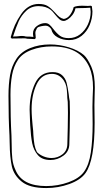

<svg xmlns="http://www.w3.org/2000/svg" viewBox="-20 -936 524 972"><path d="M137 -739Q116 -739 107 -742L39 -741L34 -747Q51 -813 87 -864.5Q123 -916 176 -916Q205 -916 222 -905Q239 -894 258 -873Q271 -858 280.5 -850.5Q290 -843 303 -840Q322 -843 335 -861Q348 -879 353 -900Q367 -907 397 -907L425 -906L440 -907L444 -905L445 -904Q445 -898 446.5 -891.5Q448 -885 448 -879Q448 -843 434 -809.5Q420 -776 393 -754.5Q366 -733 330 -733Q298 -733 272 -747Q246 -761 240 -787Q236 -795 228 -800.5Q220 -806 212 -806Q202 -806 190 -803.5Q178 -801 172 -798L167 -793Q163 -785 161 -780Q159 -775 159 -769Q159 -764 160 -757.5Q161 -751 161 -743L156 -738Q150 -739 137 -739ZM147 -766Q147 -790 167 -804.5Q187 -819 209 -819Q221 -819 230 -811.5Q239 -804 250 -789Q268 -766 284 -754.5Q300 -743 328 -743Q361 -743 386 -762.5Q411 -782 425 -812.5Q439 -843 439 -876Q439 -883 437 -897Q413 -895 387 -895Q373 -895 368 -894.5Q363 -894 362 -894Q358 -875 347 -860.5Q336 -846 323.5 -838Q311 -830 303 -830Q291 -830 281.5 -838Q272 -846 259 -862Q245 -880 237 -886Q213 -905 175 -905Q138 -905 113 -881.5Q88 -858 74.5 -828Q61 -798 46 -751L68 -752Q82 -754 91 -754Q102 -754 112 -751Q136 -751 149 -749Q147 -759 147 -766ZM459 -451 458 -404 459 -315Q459 -124 413 -60Q388 -25 331.5 -4.5Q275 16 214 16Q130 16 90 -16.5Q50 -49 40 -94Q30 -139 29 -211Q29 -238 28 -250Q23 -334 23 -451Q23 -510 31 -556Q39 -602 63 -638Q87 -674 132.5 -692.5Q178 -711 233 -711Q281 -711 328.5 -696.5Q376 -682 405 -657Q423 -641 442 -599Q452 -575 456 -549.5Q460 -524 460 -492Q460 -465 459 -451ZM71 -633Q49 -600 41 -556Q33 -512 33 -457Q33 -337 38 -251Q39 -237 39 -208Q39 -162 42.5 -131.5Q46 -101 59 -74Q93 6 214 6Q273 6 327 -13.5Q381 -33 405 -66Q431 -102 440 -165Q449 -228 449 -308L448 -394L449 -441Q451 -473 451 -491Q451 -553 433 -595Q409 -649 362 -675Q315 -701 242 -701Q187 -701 140 -683.5Q93 -666 71 -633ZM334 -366 333 -288Q331 -234 331 -208Q331 -170 301 -148Q271 -126 236 -126Q193 -126 171.5 -151Q150 -176 143 -211Q136 -246 133 -302L132 -323Q130 -359 130 -380Q130 -455 157 -513Q184 -571 246 -571Q277 -571 294 -555.5Q311 -540 317 -517.5Q323 -495 328 -458Q329 -444 333 -423V-421ZM243 -562Q190 -562 165 -508.5Q140 -455 140 -384Q140 -363 142 -337.5Q144 -312 145 -302L148 -273Q149 -266 149 -253Q151 -223 154.5 -203.5Q158 -184 167 -166Q181 -152 201 -144Q221 -136 241 -136Q272 -136 296.5 -155Q321 -174 321 -209Q321 -237 323 -289L324 -366L323 -420Q320 -440 320 -458Q319 -482 316 -497Q313 -512 304 -527Q281 -562 243 -562Z"/></svg>

Font: Londrina Outline
Style: Regular
Weight: 400
Designer: Marcelo Magalhaes
Foundry: Marcelo Magalhães
Version: Version 1.002